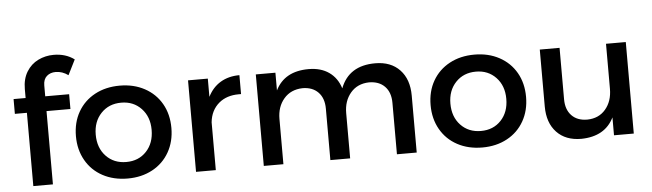

<svg xmlns="http://www.w3.org/2000/svg" viewBox="-47 -928 3778 1112"><g transform="rotate(-5 1841.5 -371.5)"><path d="M221 -575V-512H360V-426H221V0H107V-426H37V-512H107V-564Q107 -623 132.5 -664.5Q158 -706 200 -726.5Q242 -747 290 -747Q360 -747 410 -710L366 -622Q332 -647 293 -647Q262 -647 241.5 -629Q221 -611 221 -575Z M933 -266Q933 -187 898 -125.5Q863 -64 800 -30Q737 4 656 4Q574 4 511 -30Q448 -64 413 -125.5Q378 -187 378 -266Q378 -346 413 -407Q448 -468 511 -502Q574 -536 656 -536Q737 -536 800 -502Q863 -468 898 -407Q933 -346 933 -266ZM493 -265Q493 -188 538.5 -140Q584 -92 656 -92Q728 -92 773 -140Q818 -188 818 -265Q818 -341 772.5 -389Q727 -437 656 -437Q584 -437 538.5 -389Q493 -341 493 -265Z M1352 -536V-426H1338Q1269 -426 1224 -389Q1175 -348 1168 -278V0H1053V-532H1168V-426Q1195 -480 1242 -508Q1289 -536 1352 -536Z M2336 -331V0H2221V-299Q2221 -360 2187.5 -394.5Q2154 -429 2095 -429Q2028 -427 1988.5 -380.5Q1949 -334 1949 -263V0H1834V-299Q1834 -360 1800.5 -394.5Q1767 -429 1709 -429Q1641 -427 1601 -380.5Q1561 -334 1561 -263V0H1447V-532H1561V-429Q1614 -536 1754 -536Q1825 -536 1872.5 -502.5Q1920 -469 1939 -408Q1988 -536 2141 -536Q2232 -536 2284 -481Q2336 -426 2336 -331Z M2995 -266Q2995 -187 2960 -125.5Q2925 -64 2862 -30Q2799 4 2718 4Q2636 4 2573 -30Q2510 -64 2475 -125.5Q2440 -187 2440 -266Q2440 -346 2475 -407Q2510 -468 2573 -502Q2636 -536 2718 -536Q2799 -536 2862 -502Q2925 -468 2960 -407Q2995 -346 2995 -266ZM2555 -265Q2555 -188 2600.5 -140Q2646 -92 2718 -92Q2790 -92 2835 -140Q2880 -188 2880 -265Q2880 -341 2834.5 -389Q2789 -437 2718 -437Q2646 -437 2600.5 -389Q2555 -341 2555 -265Z M3598 0H3483V-104Q3431 2 3293 4Q3202 4 3150 -51Q3098 -106 3098 -201V-532H3213V-233Q3213 -173 3246 -138.5Q3279 -104 3337 -104Q3404 -105 3443.5 -151.5Q3483 -198 3483 -270V-532H3598Z"/></g></svg>

Font: Sapa
Style: Regular
Weight: 400
Version: Version 1.20 June 8, 2016